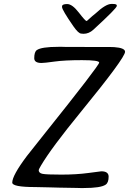

<svg xmlns="http://www.w3.org/2000/svg" viewBox="-20 -948 648 964"><path d="M388.2 -779.3Q374 -779.3 348.6 -815.9Q291.5 -898.4 291.5 -912.6V-915.5Q291.5 -927.7 317.1 -927.7Q342.8 -927.7 375.7 -885Q408.7 -842.3 414.6 -842.3Q415.5 -841.8 423.8 -849.6Q431.6 -857.4 443.4 -867.2Q455.1 -876 459 -879.9Q510.3 -927.7 538.6 -928.2H545.9Q566.4 -928.2 566.4 -920.9V-918Q566.4 -906.7 448.7 -798.8Q426.3 -778.3 399.4 -778.3Q391.6 -779.3 388.2 -779.3ZM157.2 -8.8Q41.5 -8.8 41.5 -31.2Q41.5 -66.9 115.2 -165Q124 -176.8 201.2 -273.4Q478 -619.6 478 -633.8Q478 -646 391.4 -646Q304.7 -646 253.9 -638.9Q203.1 -631.8 188.5 -631.8Q151.9 -631.8 151.9 -655.8Q151.9 -687 164.6 -696.3Q187.5 -712.9 274.4 -712.9H292L309.6 -712.4L536.6 -711.9L553.7 -711.4Q607.9 -707.5 607.9 -688Q607.9 -657.7 384.8 -384.8Q237.8 -205.1 186 -117.2Q174.3 -97.2 174.3 -94.2Q174.3 -79.1 193.4 -75.2Q212.4 -71.3 288.1 -71.3Q363.8 -71.3 424.6 -79.6Q485.4 -87.9 488.8 -87.9Q525.4 -87.9 525.4 -61Q525.4 -31.2 510.7 -21Q486.3 -3.9 400.4 -3.9H383.3L365.7 -4.4L277.8 -5.9L226.1 -7.3Q174.3 -8.8 157.2 -8.8Z"/></svg>

Font: Averia Sans Libre Light
Style: Italic
Weight: 300
Italic angle: -8.5°
Version: Version 1.002